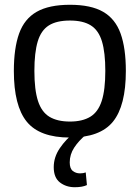

<svg xmlns="http://www.w3.org/2000/svg" viewBox="-20 -566 585 804"><path d="M38 -269Q38 -364 60 -425.5Q82 -487 133.5 -516.5Q185 -546 273 -546Q361 -546 412 -516.5Q463 -487 485 -425.5Q507 -364 507 -269Q507 -123 453 -56.5Q399 10 273 10Q146 10 92 -56.5Q38 -123 38 -269ZM124 -269Q124 -190 139 -143.5Q154 -97 187 -77Q220 -57 273 -57Q325 -57 358 -77Q391 -97 406 -143.5Q421 -190 421 -269Q421 -346 407 -392.5Q393 -439 360.5 -459.5Q328 -480 273 -480Q217 -480 184.5 -459.5Q152 -439 138 -392.5Q124 -346 124 -269ZM293 218Q257 218 231 198Q205 178 205 134Q205 92 230.5 54.5Q256 17 293 -12L340 -2Q309 24 290.5 52.5Q272 81 272 114Q272 140 285 150Q298 160 315 160Q329 160 339 156L344 209Q325 218 293 218Z"/></svg>

Font: Georama
Style: Regular
Weight: 400
Designer: Jean-Baptiste Levee
Foundry: Production Type
Version: Version 1.000